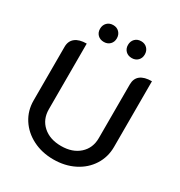

<svg xmlns="http://www.w3.org/2000/svg" viewBox="-205 -1029 1103 1178"><g transform="rotate(30 346.0 -440.0)"><path d="M61 -244V-624Q61 -665 89 -687Q117 -709 169 -709V-244Q169 -173 217.5 -129.5Q266 -86 346 -86Q426 -86 474.5 -129.5Q523 -173 523 -244V-624Q523 -666 550.5 -687.5Q578 -709 631 -709V-244Q631 -172 594 -114Q557 -56 492 -23.5Q427 9 346 9Q265 9 200 -24Q135 -57 98 -114.5Q61 -172 61 -244ZM194 -829Q194 -855 210.5 -872Q227 -889 254 -889Q280 -889 296.5 -872Q313 -855 313 -829Q313 -803 296.5 -786.5Q280 -770 254 -770Q227 -770 210.5 -786.5Q194 -803 194 -829ZM392 -829Q392 -855 408.5 -872Q425 -889 452 -889Q478 -889 494.5 -872Q511 -855 511 -829Q511 -803 494.5 -786.5Q478 -770 452 -770Q425 -770 408.5 -786.5Q392 -803 392 -829Z"/></g></svg>

Font: K2D Medium
Style: Regular
Weight: 500
Designer: Katatrad Aksorn Co.,Ltd.
Foundry: Cadson Demak Co.,Ltd.
Version: Version 1.000; ttfautohint (v1.6)